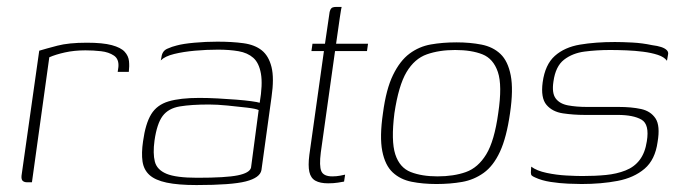

<svg xmlns="http://www.w3.org/2000/svg" viewBox="-20 -525 1956 553"><path d="M72 0H58Q50 0 45.5 -4Q41 -8 42 -19L93 -379Q113 -385 145.5 -393.5Q178 -402 230 -402Q276 -402 302 -395Q328 -388 339 -376Q350 -364 351.5 -349Q353 -334 351 -318H319L321 -332Q323 -355 308 -365Q293 -375 271 -377.5Q249 -380 226 -380Q194 -380 167 -374Q140 -368 122 -360Z M546 8Q493 8 460 1Q427 -6 410.5 -21Q394 -36 390.5 -60Q387 -84 392 -118Q399 -169 415.5 -196Q432 -223 465.5 -233Q499 -243 554 -243Q579 -243 607 -241.5Q635 -240 660.5 -238Q686 -236 704 -233.5Q722 -231 728 -229Q737 -282 731.5 -313Q726 -344 709.5 -358.5Q693 -373 667 -377.5Q641 -382 608 -382Q575 -382 541.5 -379Q508 -376 481.5 -369.5Q455 -363 443 -351L445 -360Q447 -378 461.5 -384.5Q476 -391 489 -394Q507 -399 540 -402Q573 -405 606 -405Q649 -405 681.5 -400.5Q714 -396 734 -380Q754 -364 762 -332Q770 -300 762 -245L733 -35Q729 -13 688 -2.5Q647 8 546 8ZM548 -13Q631 -13 665 -20Q699 -27 703 -42L725 -208Q717 -212 691.5 -215Q666 -218 635.5 -221Q605 -224 582 -224Q531 -224 498 -218.5Q465 -213 448.5 -191Q432 -169 425 -120Q420 -83 426 -59.5Q432 -36 459.5 -24.5Q487 -13 548 -13Z M925 3Q902 3 888.5 -4.5Q875 -12 871 -30Q867 -48 871 -79L913 -378H877L880 -399H916L928 -481Q929 -492 931.5 -497Q934 -502 938 -503.5Q942 -505 947 -505H964Q964 -505 962.5 -498Q961 -491 959 -476L948 -399H1040L1037 -378H945L904 -86Q899 -47 905.5 -32Q912 -17 937 -17Q949 -17 959.5 -19Q970 -21 974 -22L971 -2Q966 -1 953.5 1Q941 3 925 3Z M1237 5Q1198 5 1165.5 -1.5Q1133 -8 1111 -28.5Q1089 -49 1081 -90Q1073 -131 1083 -199Q1092 -268 1112 -309Q1132 -350 1159.5 -370.5Q1187 -391 1221 -397Q1255 -403 1295 -403Q1334 -403 1367 -396.5Q1400 -390 1421.5 -369.5Q1443 -349 1451 -308Q1459 -267 1449 -199Q1439 -129 1420 -88Q1401 -47 1373 -27Q1345 -7 1311 -1Q1277 5 1237 5ZM1240 -17Q1287 -17 1322 -29.5Q1357 -42 1380.5 -80.5Q1404 -119 1415 -199Q1427 -279 1414 -317.5Q1401 -356 1369.5 -368.5Q1338 -381 1291 -381Q1245 -381 1209.5 -368.5Q1174 -356 1151 -317.5Q1128 -279 1116 -199Q1106 -119 1118.5 -80.5Q1131 -42 1163 -29.5Q1195 -17 1240 -17Z M1655 5Q1641 5 1616.5 4Q1592 3 1566 -1Q1540 -5 1521 -14Q1514 -17 1511.5 -19.5Q1509 -22 1509 -28.5Q1509 -35 1510 -45Q1526 -33 1554.5 -27Q1583 -21 1611.5 -19.5Q1640 -18 1657 -18Q1694 -18 1725 -21Q1756 -24 1781.5 -34Q1807 -44 1822.5 -64.5Q1838 -85 1843 -118Q1851 -167 1827.5 -180.5Q1804 -194 1759 -194H1664Q1632 -194 1601.5 -198.5Q1571 -203 1554 -223Q1537 -243 1543 -288Q1550 -339 1578 -364Q1606 -389 1650.5 -396.5Q1695 -404 1751 -404Q1772 -404 1801 -402.5Q1830 -401 1858 -395Q1874 -393 1884.5 -389.5Q1895 -386 1900.5 -380.5Q1906 -375 1904 -367L1901 -350Q1893 -361 1874.5 -367Q1856 -373 1832.5 -376Q1809 -379 1784 -380Q1759 -381 1737 -381Q1699 -381 1664 -376.5Q1629 -372 1604.5 -353Q1580 -334 1574 -290Q1569 -257 1580.5 -241.5Q1592 -226 1616 -221.5Q1640 -217 1671 -217H1762Q1799 -217 1826.5 -211Q1854 -205 1868 -184Q1882 -163 1874 -116Q1867 -65 1836.5 -39Q1806 -13 1759 -4Q1712 5 1655 5Z"/></svg>

Font: Genos Thin ExtraLight
Style: Italic
Weight: 250
Italic angle: -8°
Version: Version 1.010